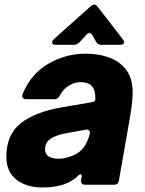

<svg xmlns="http://www.w3.org/2000/svg" viewBox="-20 -816 641 848"><path d="M8 -123Q8 -221 71 -271Q134 -321 248 -341L382 -364Q401 -367 401 -376V-385Q401 -416 388 -433Q374 -453 335 -453Q308 -453 283.5 -437.5Q259 -422 244 -394Q237 -378 221 -378H96Q78 -378 78 -392Q78 -395 80 -401Q116 -489 193 -534Q270 -579 358 -579Q410 -579 453.5 -565Q497 -551 524 -523Q547 -500 556.5 -471Q566 -442 566 -405Q566 -362 549 -269L505 -18Q502 0 484 0H356Q346 0 341 -6Q336 -12 338 -22L339 -26Q341 -34 341 -37Q341 -46 335 -46Q331 -46 325 -40Q315 -29 297 -18Q249 12 167 12Q96 12 52 -23Q8 -58 8 -123ZM302 -129Q332 -142 349 -164Q366 -186 376 -223Q377 -226 377 -230Q377 -237 371.5 -241Q366 -245 357 -243L275 -228Q229 -220 204 -203.5Q179 -187 179 -156Q179 -135 195.5 -125Q212 -115 238 -115Q268 -115 302 -129ZM227 -618Q210 -618 210 -629Q210 -635 218 -643L379 -787Q390 -796 397 -796Q404 -796 413 -784L523 -642Q528 -635 528 -630Q528 -625 523.5 -621.5Q519 -618 511 -618H427Q411 -618 404 -632L389 -659Q383 -670 375 -670Q368 -670 362 -663L331 -629Q320 -618 306 -618Z"/></svg>

Font: Open Sauce Two Black Italic
Style: Regular
Weight: 900
Italic angle: -10°
Designer: Alfredo Marco Pradil
Foundry: Creative Sauce Fz LLC
Version: Version 1.477